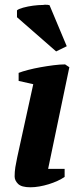

<svg xmlns="http://www.w3.org/2000/svg" viewBox="-20 -785 344 814"><path d="M59 -442V-476Q74 -482 99 -488.5Q124 -495 152 -500Q180 -505 207.5 -508.5Q235 -512 256 -512L274 -500L184 -69H254V-35Q241 -26 223.5 -18Q206 -10 186.5 -4Q167 2 147 5.5Q127 9 109 9Q71 9 56.5 -5.5Q42 -20 42 -37Q42 -57 45 -76Q48 -95 53 -118L121 -428ZM263 -589 218 -567 52 -712V-741Q58 -747 78 -752.5Q98 -758 120.5 -761Q143 -764 163 -764Q167 -764 170 -765Q184 -765 190 -763Z"/></svg>

Font: PTSerif
Style: Bold Italic
Weight: 700
Italic angle: -12°
Designer: A.Korolkova, O.Umpeleva, V.Yefimov
Foundry: ParaType Ltd
Version: Version 1.000W OFL; ttfautohint (v1.2) -l 8 -r 50 -G 200 -x 